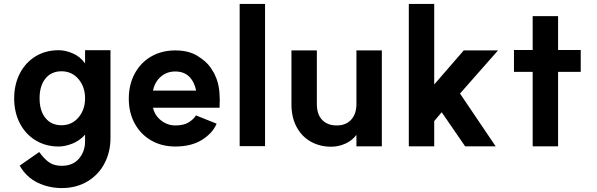

<svg xmlns="http://www.w3.org/2000/svg" viewBox="-20 -729 3031 975"><path d="M412 -230Q412 -288 378.5 -327.5Q345 -367 292 -367Q241 -367 211 -330.5Q181 -294 181 -230Q181 -166 211 -129.5Q241 -93 292 -93Q345 -93 378.5 -132.5Q412 -172 412 -230ZM294 226Q227 226 170 198Q113 170 80 112L179 43Q208 82 232.5 97.5Q257 113 294 113Q350 113 381 76.5Q412 40 412 -11V-45Q384 -14 347 0.5Q310 15 278 15Q212 15 160.5 -16.5Q109 -48 80.5 -103.5Q52 -159 52 -229Q52 -300 80.5 -355.5Q109 -411 160 -442.5Q211 -474 278 -474Q312 -474 349.5 -458Q387 -442 412 -407V-474H541V-27Q541 42 511 100Q481 158 424.5 192Q368 226 294 226Z M634 -228Q634 -299 664 -355Q694 -411 747.5 -442Q801 -473 870 -473Q938 -473 983 -445Q1028 -417 1048.5 -387Q1069 -357 1074 -342Q1096 -296 1096 -221L1095 -182H757Q766 -142 798.5 -117Q831 -92 870 -92Q914 -92 939.5 -108.5Q965 -125 975 -143L1080 -101Q1060 -53 1006 -19Q952 15 870 15Q801 15 747.5 -16Q694 -47 664 -102Q634 -157 634 -228ZM870 -366Q827 -366 796.5 -339.5Q766 -313 757 -269H976Q967 -314 940.5 -340Q914 -366 870 -366Z M1326 -709V13H1197V-709Z M1690 -92Q1737 -92 1764 -122Q1791 -152 1790 -205V-473H1919V14H1790V-44Q1768 -15 1733.5 0.5Q1699 16 1662 16Q1603 16 1557 -10.5Q1511 -37 1485.5 -85.5Q1460 -134 1460 -199V-473H1589V-201Q1589 -148 1616 -120Q1643 -92 1690 -92Z M2185 -300 2335 -473H2509L2316 -254L2497 14H2342L2223 -159L2185 -114V14H2056V-709H2185Z M2685 -364H2590V-475H2685V-647H2814V-475H2929V-364H2814V14H2685Z"/></svg>

Font: SUITE ExtraBold
Style: Regular
Weight: 800
Designer: Sun
Foundry: Sun
Version: Version 2.040